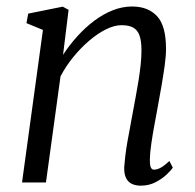

<svg xmlns="http://www.w3.org/2000/svg" viewBox="-20 -576 616 606"><path d="M179 -403Q199.5 -434.5 224.8 -462.2Q250 -490 278.2 -511Q306.5 -532 336.5 -543.8Q366.5 -555.5 397 -555.5Q447 -555.5 475.5 -525.2Q504 -495 504 -421.5Q504 -399.5 499.8 -369Q495.5 -338.5 489.8 -305.2Q484 -272 478.5 -242Q473.5 -214.5 467.8 -183.8Q462 -153 457.8 -124.2Q453.5 -95.5 453 -73.5Q452.5 -57.5 455.5 -49Q458.5 -40.5 466 -40.5Q476 -40.5 487.8 -47Q499.5 -53.5 514.5 -68L525.5 -47Q520.5 -39 506 -25.2Q491.5 -11.5 470.8 -0.8Q450 10 424 10Q408 10 396 4.2Q384 -1.5 377.8 -14.2Q371.5 -27 372 -48Q373 -63 375.5 -84Q378 -105 382.2 -129Q386.5 -153 391.2 -177.8Q396 -202.5 400 -225.5Q404 -248.5 408.8 -273.2Q413.5 -298 417.5 -323.2Q421.5 -348.5 424 -372.2Q426.5 -396 426.5 -416.5Q426.5 -447 420.2 -464.2Q414 -481.5 400.2 -489Q386.5 -496.5 363.5 -496.5Q341 -496.5 314.8 -483.5Q288.5 -470.5 262 -448Q235.5 -425.5 211.8 -396.5Q188 -367.5 171 -335L125 0H49.5L115.5 -481.5L63.5 -503L69 -533L178 -555L196.5 -545Z"/></svg>

Font: Merriweather 48pt Light
Style: Italic
Weight: 300
Italic angle: -7.8°
Version: Version 2.101